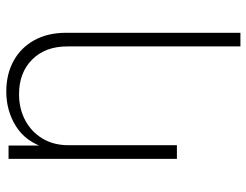

<svg xmlns="http://www.w3.org/2000/svg" viewBox="-108 -480 792 617"><g transform="rotate(-90 288.5 -172.0)"><path d="M129.9 -348.6V0H85.9V-541H128.9V-418.9H120.1Q140.1 -485.4 190.2 -516.8Q240.2 -548.3 302.2 -548.3Q357.9 -548.3 400.4 -525.1Q442.9 -502 467 -458.7Q491.2 -415.5 491.2 -355V204.1H447.3V-352.5Q447.3 -423.3 405 -465.3Q362.8 -507.3 293.9 -507.3Q247.1 -507.3 210 -487.5Q172.9 -467.8 151.4 -432.1Q129.9 -396.5 129.9 -348.6Z"/></g></svg>

Font: Inter 17pt ExtraLight
Style: Regular
Weight: 250
Version: Version 4.001;git-66647c0bb